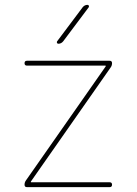

<svg xmlns="http://www.w3.org/2000/svg" viewBox="-20 -770 562 790"><path d="M87 -28 415 -497V-499Q415 -500 414 -500H91Q81 -500 81 -510Q81 -520 91 -520H431Q441 -520 441 -510Q441 -500 435 -492L107 -23V-21Q107 -20 108 -20H431Q441 -20 441 -10Q441 0 431 0H91Q81 0 81 -10Q81 -20 87 -28ZM220 -590Q216 -590 214.5 -593.5Q213 -597 215 -600L320 -740Q328 -750 340 -750Q344 -750 345.5 -746.5Q347 -743 345 -740L240 -600Q232 -590 220 -590Z"/></svg>

Font: Rounded Mplus 1c Thin
Style: Regular
Weight: 250
Version: Version 1.059.20150529